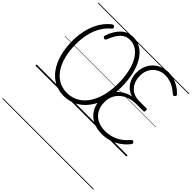

<svg xmlns="http://www.w3.org/2000/svg" viewBox="-382 -1416 2318 2318"><g transform="rotate(45 776.5 -257.5)"><path d="M502 19Q409 19 336 -20Q263 -59 211 -132Q159 -205 131.5 -306.5Q104 -408 104 -532Q104 -590 112 -645.5Q120 -701 136 -753Q152 -805 175.5 -851Q199 -897 230 -935.5Q261 -974 298 -1003Q312 -1014 321.5 -1014Q331 -1014 340 -1003Q348 -993 346.5 -983.5Q345 -974 335 -966Q302 -939 275 -905Q248 -871 226.5 -830Q205 -789 191 -742Q177 -695 169.5 -642Q162 -589 162 -530Q162 -418 185.5 -326.5Q209 -235 253 -170Q297 -105 360 -70Q423 -35 502 -35Q548 -35 589.5 -47Q631 -59 667 -82Q703 -105 733 -138.5Q763 -172 786.5 -215.5Q810 -259 826.5 -310Q843 -361 851.5 -420Q860 -479 861 -544Q861 -657 842 -746Q823 -835 786.5 -898Q750 -961 699.5 -994.5Q649 -1028 588 -1028Q553 -1028 523.5 -1015.5Q494 -1003 469.5 -978Q445 -953 424 -916Q403 -879 384 -830Q379 -819 370 -816.5Q361 -814 349 -820Q340 -825 337.5 -833.5Q335 -842 340 -856Q358 -908 383 -949Q408 -990 439 -1019.5Q470 -1049 509 -1064.5Q548 -1080 594 -1080Q666 -1080 726 -1042.5Q786 -1005 829 -935Q872 -865 895.5 -766Q919 -667 919 -544Q919 -472 909 -406.5Q899 -341 880 -284.5Q861 -228 833 -181Q805 -134 770 -97Q735 -60 693 -34Q651 -8 603 5.5Q555 19 502 19ZM1152 19Q1057 19 988 -17Q919 -53 881.5 -119.5Q844 -186 844 -277Q844 -333 862 -380Q880 -427 913.5 -463.5Q947 -500 991.5 -525Q1036 -550 1088 -561Q1035 -577 998 -612Q961 -647 941.5 -696.5Q922 -746 922 -805Q922 -854 935.5 -895.5Q949 -937 973.5 -971Q998 -1005 1032 -1029.5Q1066 -1054 1107.5 -1067Q1149 -1080 1196 -1080Q1242 -1080 1288 -1067Q1334 -1054 1375.5 -1028.5Q1417 -1003 1450 -967Q1459 -958 1461 -949Q1463 -940 1450 -929Q1441 -920 1432 -922Q1423 -924 1412 -934Q1379 -963 1344 -984Q1309 -1005 1271 -1016Q1233 -1027 1194 -1027Q1148 -1027 1108.5 -1011Q1069 -995 1040 -965.5Q1011 -936 995 -896Q979 -856 979 -807Q979 -740 1004.5 -689.5Q1030 -639 1077 -611Q1124 -583 1191 -583H1311Q1320 -583 1324 -577.5Q1328 -572 1328 -558Q1328 -545 1324 -539Q1320 -533 1311 -533H1191Q1130 -533 1078 -516Q1026 -499 986 -466Q946 -433 923.5 -386.5Q901 -340 901 -280Q901 -204 931.5 -149Q962 -94 1019 -64.5Q1076 -35 1154 -35Q1209 -35 1262 -51Q1315 -67 1363 -99Q1411 -131 1450 -180Q1460 -191 1468 -192.5Q1476 -194 1485 -186Q1497 -178 1497 -168.5Q1497 -159 1487 -145Q1446 -93 1392 -56Q1338 -19 1277 0Q1216 19 1152 19ZM0 555H1553V565H0ZM0 -20H1553V0H0ZM0 -505H1553V-500H0ZM0 -1075H1553V-1065H0Z"/></g></svg>

Font: Playwrite AR Guides
Style: Regular
Weight: 400
Designer: Veronika Burian, José Scaglione
Foundry: TypeTogether
Version: Version 1.003